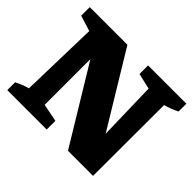

<svg xmlns="http://www.w3.org/2000/svg" viewBox="-145 -868 1078 1078"><g transform="rotate(45 394.0 -328.5)"><path d="M479 -657H783V-595Q763 -585 743.5 -577.5Q724 -570 700 -563L699 0H500L225 -453V-90L331 -69V0H18V-62Q56 -82 97 -93L109 -560L16 -589V-657H315L582 -217L573 -567L479 -589Z"/></g></svg>

Font: Piazzolla SC ExtraBold
Style: Regular
Weight: 800
Designer: Juan Pablo del Peral
Foundry: Huerta Tipografica
Version: Version 1.330